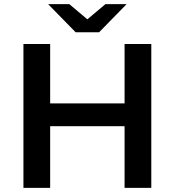

<svg xmlns="http://www.w3.org/2000/svg" viewBox="-20 -914 850 934"><path d="M716 -700V0H586V-300H224V0H94V-700H224V-411H586V-700ZM596 -894 462 -757H348L214 -894H317L405 -820L493 -894Z"/></svg>

Font: CMG Sans SemiBold
Style: Regular
Weight: 600
Designer: Julieta Ulanovsky
Foundry: Julieta Ulanovsky
Version: Version 7.200